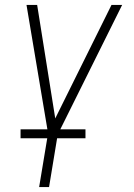

<svg xmlns="http://www.w3.org/2000/svg" viewBox="-20 -540 540 775"><path d="M138 215 174 -2 87 -520H130L203 -62L430 -520H473L213 3L178 215ZM63 18V-18H325V18Z"/></svg>

Font: Iosevka Extralight Oblique
Style: Regular
Weight: 200
Italic angle: -9°
Monospace: yes
Designer: Belleve Invis
Foundry: Belleve Invis
Version: Version 32.5.0; ttfautohint (v1.8.4)